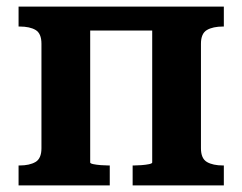

<svg xmlns="http://www.w3.org/2000/svg" viewBox="-20 -559 731 579"><path d="M105 -112V-427Q105 -458 87.5 -468.5Q70 -479 39 -479H36V-539H252V-69Q252 -66 261.5 -64Q271 -62 284 -61Q297 -60 307 -60H311V0H36V-60H39Q69 -60 87 -70.5Q105 -81 105 -112ZM439 -69V-539H655V-479H653Q622 -479 604 -468.5Q586 -458 586 -427V-112Q586 -81 604 -70.5Q622 -60 653 -60H655V0H380V-60H384Q394 -60 407 -61Q420 -62 429.5 -64Q439 -66 439 -69ZM190 -467V-539H508V-467Z"/></svg>

Font: Roboto Serif SemiBold
Style: Regular
Weight: 600
Designer: Greg Gazdowicz
Foundry: Commercial Type
Version: Version 1.008